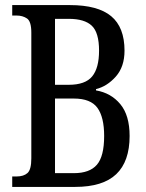

<svg xmlns="http://www.w3.org/2000/svg" viewBox="-20 -734 574 754"><path d="M28 0V-41H45Q73 -41 88 -54.5Q103 -68 103 -112V-606Q103 -650 86 -661.5Q69 -673 45 -673H28V-714H255Q364 -714 416.5 -670.5Q469 -627 469 -535Q469 -472 435 -433.5Q401 -395 357 -384V-379Q416 -369 452.5 -325Q489 -281 489 -200Q489 -100 436.5 -50Q384 0 275 0ZM196 -401H250Q315 -401 342 -434Q369 -467 369 -535Q369 -606 340.5 -633Q312 -660 250 -660H196ZM196 -54H270Q332 -54 360.5 -87Q389 -120 389 -200Q389 -274 362.5 -310.5Q336 -347 270 -347H196Z"/></svg>

Font: Noto Serif ExtraCondensed
Style: Regular
Weight: 400
Width: 2
Designer: Monotype Design Team
Foundry: Monotype Imaging Inc.
Version: Version 2.015